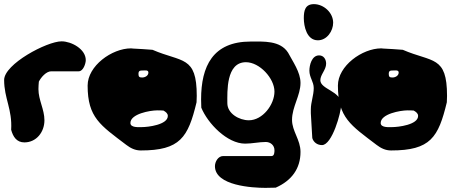

<svg xmlns="http://www.w3.org/2000/svg" viewBox="-41 -688 2198 929"><path d="M13 -60C22 -27 39 1 77 1C135 1 174 -49 174 -106C174 -159 145 -204 145 -257C145 -262 146 -288 147 -293C157 -313 182 -343 207 -343H340C362 -343 374 -381 374 -397C374 -451 304 -488 257 -488C186 -488 -21 -378 -21 -301C-21 -212 19 -159 13 -60Z M629 -330C629 -347 637 -347 653 -347C661 -347 677 -350 677 -337C677 -321 660 -313 647 -313C634 -313 629 -316 629 -330ZM590 -93C590 -137 685 -154 720 -154C725 -154 746 -154 750 -153C762 -146 771 -139 771 -127C771 -84 674 -73 646 -73C631 -73 590 -69 590 -93ZM383 -274C383 -119 445 -82 570 13C591 29 613 40 640 40C831 40 869 -23 910 -193C910 -194 911 -215 911 -224C911 -420 840 -385 697 -447C683 -448 617 -453 603 -453C603 -453 595 -454 593 -454C500 -454 383 -369 383 -274Z M1059 -189C1059 -244 1052 -387 1149 -387C1215 -387 1287 -309 1287 -245C1287 -182 1230 -106 1163 -106C1117 -106 1059 -138 1059 -189ZM999 116C999 211 1182 221 1243 221C1250 221 1285 220 1293 220C1370 186 1413 128 1413 47C1413 -12 1372 -53 1372 -108C1372 -171 1413 -226 1413 -287C1413 -339 1375 -391 1353 -433C1315 -493 1233 -487 1172 -487C989 -487 932 -368 932 -207C932 -201 933 -173 933 -167C964 -91 1058 7 1145 7C1179 7 1212 -1 1245 -1C1268 -1 1287 15 1287 39C1287 47 1287 67 1273 67H1039C1014 67 999 95 999 116Z M1429 -600C1429 -561 1443 -493 1497 -493C1541 -493 1571 -538 1571 -578C1571 -627 1525 -668 1478 -668C1435 -668 1429 -636 1429 -600ZM1470 -20C1476 1 1495 14 1517 14C1566 14 1610 -144 1610 -183C1610 -248 1509 -255 1509 -300C1509 -327 1537 -350 1537 -380C1537 -400 1526 -420 1503 -420C1467 -420 1456 -372 1456 -346C1456 -313 1477 -293 1477 -262C1477 -226 1463 -194 1463 -159V-140C1464 -122 1469 -38 1470 -20Z M1840 -330C1840 -347 1848 -347 1864 -347C1872 -347 1888 -350 1888 -337C1888 -321 1871 -313 1858 -313C1845 -313 1840 -316 1840 -330ZM1801 -93C1801 -137 1896 -154 1931 -154C1936 -154 1957 -154 1961 -153C1973 -146 1982 -139 1982 -127C1982 -84 1885 -73 1857 -73C1842 -73 1801 -69 1801 -93ZM1594 -274C1594 -119 1656 -82 1781 13C1802 29 1824 40 1851 40C2042 40 2080 -23 2121 -193C2121 -194 2122 -215 2122 -224C2122 -420 2051 -385 1908 -447C1894 -448 1828 -453 1814 -453C1814 -453 1806 -454 1804 -454C1711 -454 1594 -369 1594 -274Z"/></svg>

Font: Charger
Style: Overspray
Weight: 400
Designer: Jasper
Foundry: Cannot Into Space Fonts
Version: Version 0.980